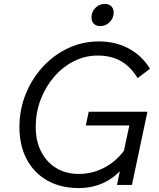

<svg xmlns="http://www.w3.org/2000/svg" viewBox="-20 -942 809 978"><path d="M576 0 598 -106 620 -103Q527 16 381 16Q289 16 221 -22.5Q153 -61 116 -131Q79 -201 79 -295Q79 -384 111 -463Q143 -542 199 -602.5Q255 -663 328 -697Q401 -731 484 -731Q568 -731 635.5 -695Q703 -659 744 -592L681 -544Q645 -603 595.5 -631Q546 -659 477 -659Q413 -659 356 -630Q299 -601 255.5 -550.5Q212 -500 187 -434.5Q162 -369 162 -295Q162 -224 189.5 -170Q217 -116 266.5 -86Q316 -56 381 -56Q456 -56 520.5 -93Q585 -130 626 -196L606 -149L647 -341L678 -303H417L432 -373H731L652 0ZM490 -809Q470 -809 458 -821Q446 -833 446 -853Q446 -882 466 -902Q486 -922 514 -922Q535 -922 547 -910Q559 -898 559 -878Q559 -850 539 -829.5Q519 -809 490 -809Z"/></svg>

Font: Wix Madefor Text
Style: Italic
Weight: 400
Italic angle: -12°
Designer: Dalton Maag Ltd
Foundry: Dalton Maag Ltd
Version: Version 3.100